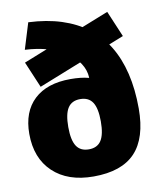

<svg xmlns="http://www.w3.org/2000/svg" viewBox="-88 -860 791 941"><g transform="rotate(-10 307.5 -390.0)"><path d="M302 10Q174 10 100.5 -59.5Q27 -129 27 -250Q27 -360 91 -420Q155 -480 272 -480Q298 -480 321 -477.5Q344 -475 362 -470L364 -471Q362 -510 340 -543Q318 -576 280 -601.5Q242 -627 190.5 -642Q139 -657 77 -660L117 -790Q208 -786 281 -762.5Q354 -739 409.5 -697Q465 -655 502 -594.5Q539 -534 558 -455Q577 -376 577 -280Q577 -133 509.5 -61.5Q442 10 302 10ZM302 -125Q344 -125 363.5 -155Q383 -185 383 -250Q383 -315 363.5 -345Q344 -375 302 -375Q260 -375 240.5 -345Q221 -315 221 -250Q221 -185 240.5 -155Q260 -125 302 -125ZM122 -468 67 -598 507 -773 562 -643Z"/></g></svg>

Font: M PLUS 1 Black
Style: Regular
Weight: 900
Designer: Coji Morishita
Foundry: UNDERFOREST DESIGN
Version: Version 1.001